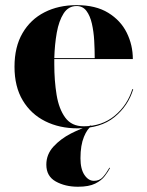

<svg xmlns="http://www.w3.org/2000/svg" viewBox="-20 -490 572 748"><path d="M408.5 165Q401 179 388.2 196Q375.5 213 351 225.2Q326.5 237.5 283.5 237.5Q234 237.5 197.2 217Q160.5 196.5 160.5 151.5Q160.5 111.5 188.2 81.2Q216 51 256.2 30.2Q296.5 9.5 334.5 -1.5L336.5 1.5Q320.5 10.5 307 43.2Q293.5 76 293.5 126.5Q293.5 168.5 309 191.5Q324.5 214.5 346 214.5Q367.5 214.5 380.8 199.8Q394 185 406.5 163ZM499 -142.5Q479.5 -77.5 426 -33.8Q372.5 10 282 10Q211.5 10 156 -17.8Q100.5 -45.5 68.5 -99Q36.5 -152.5 36.5 -230Q36.5 -307.5 67.8 -361Q99 -414.5 153.5 -442.2Q208 -470 278.5 -470Q353 -470 401.5 -440.2Q450 -410.5 473.8 -362.5Q497.5 -314.5 497.5 -260H191.5Q191.5 -250 191.5 -240Q191.5 -175.5 200.5 -120.5Q209.5 -65.5 234.2 -31.8Q259 2 306 2Q377 2 426.8 -39.2Q476.5 -80.5 495.5 -142.5ZM278.5 -466.5Q246.5 -466.5 228 -437.8Q209.5 -409 201.2 -362.8Q193 -316.5 191.5 -263.5H349Q349 -296.5 347 -331.8Q345 -367 338 -397.8Q331 -428.5 316.8 -447.5Q302.5 -466.5 278.5 -466.5Z"/></svg>

Font: Bodoni* 48pt
Style: Bold
Weight: 700
Version: Version 2.3